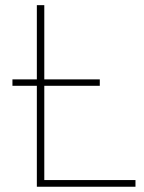

<svg xmlns="http://www.w3.org/2000/svg" viewBox="-20 -710 546 730"><path d="M27.3 -383.8V-408.2H120.1V-690.4H148.4V-408.2H359.4V-383.8H148.4V-25.4H495.1V0H120.1V-383.8Z"/></svg>

Font: Gothic A1 Thin
Style: Regular
Weight: 250
Designer: HanYang I&C Co.,Ltd.
Foundry: HanYang I&C Co.,Ltd.
Version: Version 2.50